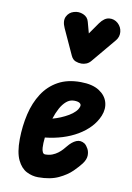

<svg xmlns="http://www.w3.org/2000/svg" viewBox="-101 -993 730 1065"><g transform="rotate(10 264.0 -460.5)"><path d="M190.5 10Q157 10 125.2 -6.2Q93.5 -22.5 73.5 -64Q53.5 -105.5 54 -181Q55 -256 70.8 -323Q86.5 -390 119.8 -441.5Q153 -493 205.8 -522.2Q258.5 -551.5 333.5 -551Q399 -550.5 436.8 -526.2Q474.5 -502 485.2 -465Q496 -428 479.5 -387.5Q464.5 -351.5 436.8 -322Q409 -292.5 371 -270Q333 -247.5 287 -233.2Q241 -219 189.5 -213.5Q189 -205.5 188.2 -197.2Q187.5 -189 187 -182Q186.5 -170 187.2 -155.8Q188 -141.5 192.8 -131.5Q197.5 -121.5 207.5 -121.5Q229.5 -121.5 247 -128.2Q264.5 -135 278.2 -145.5Q292 -156 301.8 -167Q311.5 -178 318 -186Q340.5 -214 364.5 -224.2Q388.5 -234.5 413 -218.5Q424 -209.5 432.8 -193Q441.5 -176.5 440.8 -155Q440 -133.5 422 -109Q407 -89 378.8 -61Q350.5 -33 304.8 -11.5Q259 10 190.5 10ZM212.5 -324Q235 -330 257.8 -339.5Q280.5 -349 300.8 -361Q321 -373 334.8 -387.2Q348.5 -401.5 353 -417.5Q356 -429 346 -436Q336 -443 314 -443Q290 -443 270.8 -426.5Q251.5 -410 237 -383Q222.5 -356 212.5 -324ZM317.5 -652.5Q300.5 -652.5 284.2 -659Q268 -665.5 258.5 -685.5L192.5 -829.5Q175 -868 187.2 -893.5Q199.5 -919 226.5 -927Q253.5 -935.5 279.8 -924.5Q306 -913.5 312.5 -887L329.5 -824.5L375 -889.5Q399.5 -923.5 427.2 -926Q455 -928.5 476.5 -909.5Q497.5 -890 500 -862.8Q502.5 -835.5 485 -814L370 -676.5Q359 -663.5 345.2 -658Q331.5 -652.5 317.5 -652.5Z"/></g></svg>

Font: Edu NSW ACT Hand Pre
Style: Regular
Weight: 400
Designer: Tina and Corey Anderson, Eben Sorkin, Mirko Velimirovic
Foundry: Sorkin Type Co.
Version: Version 2.000